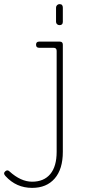

<svg xmlns="http://www.w3.org/2000/svg" viewBox="-156 -702 421 932"><path d="M133 -580Q126 -580 121 -584.5Q116 -589 116 -596V-665Q116 -672 121 -677Q126 -682 133 -682Q149 -682 149 -665V-596Q149 -580 133 -580ZM134 -500Q149 -500 149 -485V35Q149 119 109.5 164.5Q70 210 0 210Q-77 210 -129 153Q-142 140 -131 130Q-120 120 -110 130Q-55 180 0 180Q57 180 88 143Q119 106 119 35V-455Q119 -470 104 -470H34Q19 -470 19 -485Q19 -500 34 -500Z"/></svg>

Font: ClassicType
Style: Regular
Weight: 400
Version: Version 1.004